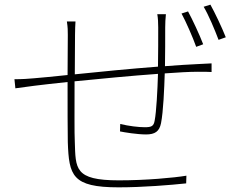

<svg xmlns="http://www.w3.org/2000/svg" viewBox="-20 -798 1040 824"><path d="M852 -608C836 -650 805 -716 787 -749L759 -740C778 -705 807 -639 822 -597ZM655 -737C658 -722 659 -699 659 -680C659 -636 659 -567 658 -512C539 -503 407 -490 301 -479L302 -648C302 -667 303 -693 304 -706H267C271 -680 271 -667 271 -648L270 -476C208 -470 156 -464 125 -462C104 -460 76 -458 42 -458L46 -419C74 -423 98 -426 128 -430C161 -434 211 -440 270 -446C270 -342 270 -230 271 -188C276 -45 289 6 489 6C594 6 714 -4 779 -11L780 -44C726 -35 607 -24 490 -24C298 -24 305 -75 301 -190C299 -223 300 -337 300 -449C410 -460 545 -473 658 -481C656 -410 651 -318 644 -282C640 -256 630 -252 601 -252C575 -252 532 -257 496 -266L495 -234C514 -230 569 -221 607 -221C645 -221 664 -234 671 -269C681 -319 685 -419 687 -483C743 -487 792 -490 829 -490C852 -490 875 -490 888 -489V-526C871 -525 853 -524 829 -523C787 -521 739 -518 688 -514C689 -564 689 -632 689 -680C689 -697 690 -720 692 -737ZM854 -769C875 -734 901 -672 918 -627L949 -638C932 -681 902 -744 883 -778Z"/></svg>

Font: Noto Sans Japanese Thin
Style: Regular
Weight: 100
Designer: Ryoko NISHIZUKA (kana & ideographs); Paul D. Hunt (Latin, Greek & Cyrillic); Wenlong ZHANG (bopomofo); Sandoll Communica
Foundry: Adobe Systems Incorporated
Version: Version 1.000;PS 1;hotconv 1.0.78;makeotf.lib2.5.61930